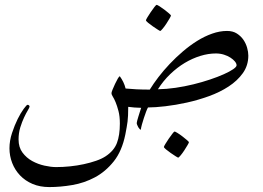

<svg xmlns="http://www.w3.org/2000/svg" viewBox="-20 -446 1072 783"><path d="M992.7 -219.2Q992.7 -179.2 970.5 -147.9Q948.2 -116.7 912.4 -93.3Q876.5 -69.8 831.8 -53.7Q787.1 -37.6 741.7 -27.6Q696.3 -17.6 654.3 -12.7Q612.3 -7.8 583.5 -7.8Q580.1 -2 575.7 9.8Q571.3 21.5 566.9 34.9Q562.5 48.3 558.8 61.5Q555.2 74.7 554.2 83Q552.2 83 549.3 80.1Q546.4 77.1 543.9 72.8Q541.5 68.4 539.6 63.7Q537.6 59.1 537.6 55.7Q537.6 53.2 539.6 45.7Q541.5 38.1 544.4 29.1Q547.4 20 550.3 10.3Q553.2 0.5 555.7 -6.3Q543 -6.3 528.1 -7.6Q513.2 -8.8 502.9 -10.3Q502.9 10.3 502.2 24.2Q501.5 38.1 500.2 49.6Q499 61 496.6 73Q494.1 85 491.2 102.1Q477.5 169.9 444.1 211.9Q410.6 253.9 367.2 277.1Q323.7 300.3 274.9 308.6Q226.1 316.9 181.2 316.9Q143.1 316.9 113 304.2Q83 291.5 62 269.5Q41 247.6 29.8 218.8Q18.6 189.9 18.6 158.7Q18.6 127.9 29.1 96.2Q39.6 64.5 52.2 39.1Q64.9 13.7 76.9 -2.4Q88.9 -18.6 92.3 -18.6Q95.7 -18.6 98.1 -16.4Q100.6 -14.2 100.6 -11.7Q100.6 -7.8 93.5 3.9Q86.4 15.6 78.1 33.2Q69.8 50.8 62.7 73.7Q55.7 96.7 55.7 122.6Q55.7 154.8 71.8 176.3Q87.9 197.8 111.3 210.7Q134.8 223.6 161.4 229.5Q188 235.4 209 235.4Q236.8 235.4 265.6 232.4Q294.4 229.5 321.5 223.6Q348.6 217.8 371.8 209.7Q395 201.7 410.6 191.4Q444.8 168.9 456.8 137.2Q468.8 105.5 468.8 58.1Q468.8 27.8 463.1 6.6Q457.5 -14.6 451.4 -29.3Q445.3 -43.9 439.9 -52.2Q434.6 -60.5 434.6 -65.9Q434.6 -69.8 439 -80.6Q443.4 -91.3 449.2 -103.8Q455.1 -116.2 460.4 -125.5Q465.8 -134.8 468.8 -134.8Q476.6 -124 482.7 -111.6Q488.8 -99.1 492.2 -85Q511.7 -83 536.6 -81.8Q561.5 -80.6 590.8 -80.6Q605.5 -104.5 626.2 -131.6Q647 -158.7 672.1 -185.3Q697.3 -211.9 725.6 -236.1Q753.9 -260.3 783.9 -279.1Q814 -297.9 845 -308.8Q876 -319.8 905.8 -319.8Q929.7 -319.8 946 -309.3Q962.4 -298.8 972.7 -283.7Q982.9 -268.6 987.8 -251.2Q992.7 -233.9 992.7 -219.2ZM944.8 -179.7Q944.8 -187 938 -195.3Q931.2 -203.6 919.9 -210.9Q908.7 -218.3 893.3 -223.1Q877.9 -228 860.4 -228Q829.6 -228 797.1 -218Q764.6 -208 733.6 -189.5Q702.6 -170.9 674.3 -143.8Q646 -116.7 624 -82Q658.7 -82.5 695.8 -87.9Q732.9 -93.3 768.6 -102.1Q804.2 -110.8 836.2 -121.6Q868.2 -132.3 892.3 -143.1Q916.5 -153.8 930.7 -163.6Q944.8 -173.3 944.8 -179.7ZM677.2 -382.8Q677.2 -380.4 671.4 -370.4Q665.5 -360.4 658.2 -349.1Q650.9 -337.9 643.3 -328.9Q635.7 -319.8 633.3 -319.8Q631.8 -319.8 622.6 -325.7Q613.3 -331.5 602.8 -338.9Q592.3 -346.2 583.7 -353.3Q575.2 -360.4 575.2 -363.3Q575.2 -365.7 581.3 -375.7Q587.4 -385.7 595 -397Q602.5 -408.2 609.6 -417.2Q616.7 -426.3 618.7 -426.3Q621.1 -426.3 630.9 -420.2Q640.6 -414.1 650.9 -406.2Q661.1 -398.4 669.2 -391.4Q677.2 -384.3 677.2 -382.8ZM750.5 133.8Q750.5 136.2 744.6 146.2Q738.8 156.2 731.4 167.5Q724.1 178.7 716.6 187.7Q709 196.8 706.5 196.8Q705.1 196.8 695.8 190.9Q686.5 185.1 676 177.7Q665.5 170.4 657 163.3Q648.4 156.2 648.4 153.3Q648.4 150.9 654.5 140.9Q660.6 130.9 668.2 119.6Q675.8 108.4 682.9 99.4Q689.9 90.3 691.9 90.3Q694.3 90.3 704.1 96.4Q713.9 102.5 724.1 110.4Q734.4 118.2 742.4 125.2Q750.5 132.3 750.5 133.8Z"/></svg>

Font: Accordance
Style: Regular
Weight: 400
Version: Version 1.1 (build May 11, 2018) Miklal Software Solutions, 